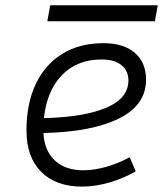

<svg xmlns="http://www.w3.org/2000/svg" viewBox="-20 -689 626 719"><path d="M292 -51.3Q332 -51.3 377.7 -64.2Q423.3 -77.1 465.8 -100.1L488.3 -47.4Q441.9 -20.5 388.9 -5.4Q335.9 9.8 287.6 9.8Q189 9.8 134 -45.7Q79.1 -101.1 79.1 -199.7Q79.1 -301.3 114 -374.5Q148.9 -447.8 213.6 -487.5Q278.3 -527.3 367.7 -527.3Q442.9 -527.3 484.9 -491.2Q526.9 -455.1 526.9 -390.6Q526.9 -295.4 425.3 -245.1Q323.7 -194.8 142.6 -190.9Q146 -125 185.3 -88.1Q224.6 -51.3 292 -51.3ZM144.5 -246.6Q296.4 -250.5 378.7 -285.9Q460.9 -321.3 460.9 -387.7Q460.9 -424.3 434.6 -445.3Q408.2 -466.3 360.4 -466.3Q269 -466.3 212.2 -408Q155.3 -349.6 144.5 -246.6ZM157.2 -609.4 168 -669.4H570.8L560.1 -609.4Z"/></svg>

Font: Cascadia Mono Light
Style: Italic
Weight: 300
Italic angle: -10°
Monospace: yes
Designer: Aaron Bell
Foundry: Saja Typeworks
Version: Version 2404.023; ttfautohint (v1.8.4)